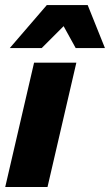

<svg xmlns="http://www.w3.org/2000/svg" viewBox="-20 -752 442 772"><path d="M287 -500 171 0H1L117 -500ZM19.2 -558.6 168.2 -731.6H332.6L402 -558.6H284.4L235.8 -646.8L147.6 -558.6Z"/></svg>

Font: Work Sans
Style: Italic
Weight: 400
Italic angle: -13°
Designer: Wei Huang
Foundry: Wei Huang
Version: Version 2.012